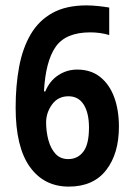

<svg xmlns="http://www.w3.org/2000/svg" viewBox="-20 -681 494 712"><path d="M38 -282Q38 -364 51 -433.5Q64 -503 94 -554Q124 -605 174.5 -633Q225 -661 301 -661Q321 -661 344.5 -658.5Q368 -656 385 -653V-551Q369 -556 351 -558.5Q333 -561 315 -561Q224 -561 186.5 -507.5Q149 -454 143 -342H148Q164 -381 196 -402Q228 -423 266 -423Q317 -423 351.5 -395.5Q386 -368 403.5 -320.5Q421 -273 421 -211Q421 -111 373.5 -50Q326 11 235 11Q143 11 90.5 -62.5Q38 -136 38 -282ZM233 -91Q268 -91 289 -118.5Q310 -146 310 -208Q310 -262 290.5 -293Q271 -324 234 -324Q195 -324 173 -293.5Q151 -263 151 -227Q151 -193 159.5 -161.5Q168 -130 186 -110.5Q204 -91 233 -91Z"/></svg>

Font: Noto Sans Telugu ExtraCondensed SemiBold
Style: Regular
Weight: 600
Width: 2
Designer: Jelle Bosma - Monotype Design Team
Foundry: Monotype Imaging Inc.
Version: Version 2.005; ttfautohint (v1.8.4.7-5d5b)